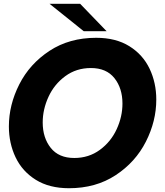

<svg xmlns="http://www.w3.org/2000/svg" viewBox="-20 -979 874 1016"><path d="M27 -310Q27 -424 82 -532.5Q137 -641 242 -710Q347 -779 489 -779Q593 -779 664.5 -734.5Q736 -690 771.5 -615.5Q807 -541 807 -452Q807 -338 752 -229.5Q697 -121 592 -52Q487 17 345 17Q241 17 169.5 -27.5Q98 -72 62.5 -146.5Q27 -221 27 -310ZM628 -431Q628 -512 585.5 -565.5Q543 -619 461 -619Q384 -619 325.5 -576Q267 -533 236.5 -466.5Q206 -400 206 -331Q206 -250 248.5 -196.5Q291 -143 373 -143Q450 -143 508.5 -186Q567 -229 597.5 -295.5Q628 -362 628 -431ZM404 -959 544 -814H423L242 -959Z"/></svg>

Font: Open Sauce Sans Black Italic
Style: Regular
Weight: 900
Italic angle: -10°
Designer: Alfredo Marco Pradil
Foundry: Creative Sauce Fz LLC
Version: Version 1.477